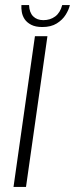

<svg xmlns="http://www.w3.org/2000/svg" viewBox="-20 -733 294 753"><path d="M33 0 117 -591H166L82 0ZM146 -627Q119 -627 102 -636Q85 -645 76.5 -658Q68 -671 65.5 -686Q63 -701 64 -713H94Q95 -684 110 -669Q125 -654 150 -654Q177 -654 196.5 -668.5Q216 -683 224 -713H254Q250 -695 237.5 -675Q225 -655 202.5 -641Q180 -627 146 -627Z"/></svg>

Font: Alumni Sans Thin Light
Style: Italic
Weight: 300
Italic angle: -8°
Version: Version 1.016